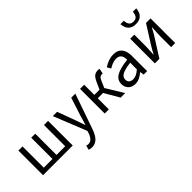

<svg xmlns="http://www.w3.org/2000/svg" viewBox="46 -1597 2677 2677"><g transform="rotate(-45 1385.0 -258.0)"><path d="M82 0V-486.1H163.5V-67H335.1V-486.1H414.4V-67H585.9V-486.1H667.4V0Z M839.3 209.5Q822.5 209.5 808.3 206.5Q794.2 203.5 782.2 198.8L799.6 134.7Q809.1 137.7 818.1 139.5Q827.1 141.2 835.4 141.2Q876.7 141.2 903.6 111.4Q930.4 81.6 945 36.9L956.1 1L761 -486.1H845.8L945 -217Q956.6 -185.5 968.7 -149.9Q980.8 -114.3 992.3 -80H996.3Q1006.9 -113.5 1017.2 -149.2Q1027.6 -184.8 1037.2 -217L1123.8 -486.1H1204.4L1021.3 40Q1004.1 88.1 980.3 126.5Q956.5 165 922.2 187.2Q888 209.5 839.3 209.5Z M1298 0V-486.1H1379.5V-286.1H1482.1L1530.4 -394.1Q1550.2 -437.4 1569.6 -458.9Q1589 -480.5 1610.7 -488Q1632.3 -495.6 1658.7 -495.6Q1675.5 -495.6 1687.5 -490.1L1672.9 -413Q1668.9 -415 1665.3 -415.4Q1661.7 -415.7 1656.7 -415.7Q1638.1 -415.7 1621.7 -404.8Q1605.3 -393.8 1586.6 -351.5L1545.1 -255.7L1701.6 0H1611.7L1484.8 -219.1H1379.5V0Z M1895.3 12Q1854.6 12 1822.2 -4.3Q1789.8 -20.5 1771.1 -51.5Q1752.4 -82.4 1752.4 -126.2Q1752.4 -206.8 1823.8 -249.5Q1895.2 -292.3 2050.5 -309Q2050.2 -339.5 2042 -367Q2033.9 -394.6 2012.1 -411.7Q1990.4 -428.9 1950.9 -428.9Q1909.1 -428.9 1872.1 -413.4Q1835 -397.9 1805.9 -379L1774 -435.4Q1796.3 -450.4 1826 -464.9Q1855.7 -479.4 1890.9 -489Q1926.1 -498.6 1965.1 -498.6Q2024.2 -498.6 2061.7 -473.9Q2099.2 -449.2 2116.8 -404.2Q2134.4 -359.2 2134.4 -298.3V0H2065.5L2057.8 -57.9H2054.6Q2020.1 -29.1 1980.5 -8.5Q1940.9 12 1895.3 12ZM1918.2 -56.5Q1953.6 -56.5 1984.5 -72.3Q2015.3 -88.1 2050.5 -118.9V-249.9Q1968.8 -240.4 1921.7 -224.5Q1874.6 -208.6 1854.7 -185.6Q1834.7 -162.7 1834.7 -131.5Q1834.7 -91.2 1858.9 -73.8Q1883.1 -56.5 1918.2 -56.5Z M2286.9 0V-486H2367.2V-284.1Q2367.2 -244.7 2365 -199.3Q2362.7 -153.8 2358.9 -102.1H2362.9Q2377.3 -128.8 2394.5 -159.5Q2411.8 -190.2 2425.5 -212.2L2598.3 -486H2687.8V0H2607.5V-201.9Q2607.5 -240.6 2609.6 -286.1Q2611.8 -331.6 2615.8 -383.9H2611.8Q2598.1 -356.3 2580.8 -326.2Q2563.6 -296.1 2549.2 -273.1L2376.4 0ZM2489.8 -573.3Q2433.7 -573.3 2400.1 -595.3Q2366.5 -617.3 2351 -652.3Q2335.6 -687.3 2333.3 -726.1H2400.9Q2401.9 -697.8 2410.1 -674Q2418.4 -650.2 2437.7 -635.9Q2457 -621.6 2489.8 -621.6Q2523.3 -621.6 2542.2 -635.9Q2561.2 -650.2 2569.5 -674Q2577.8 -697.8 2578.8 -726.1H2646.3Q2644.7 -687.3 2629 -652.3Q2613.2 -617.3 2579.6 -595.3Q2545.9 -573.3 2489.8 -573.3Z"/></g></svg>

Font: Source Sans Variable
Style: Regular
Weight: 200
Designer: Paul D. Hunt
Foundry: Adobe Systems Incorporated
Version: Version 3.006;hotconv 1.0.111;makeotfexe 2.5.65597